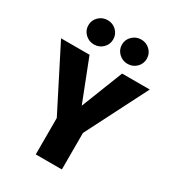

<svg xmlns="http://www.w3.org/2000/svg" viewBox="-230 -1057 1067 1179"><g transform="rotate(30 303.5 -467.5)"><path d="M182 -935Q219 -935 244.5 -910Q270 -885 270 -849Q270 -813 244.5 -788Q219 -763 182 -763Q146 -763 120 -788Q94 -813 94 -849Q94 -885 120 -910Q146 -935 182 -935ZM420 -935Q457 -935 482.5 -910Q508 -885 508 -849Q508 -813 482.5 -788Q457 -763 420 -763Q384 -763 358 -788Q332 -813 332 -849Q332 -885 358 -910Q384 -935 420 -935ZM618 -695 396 -259V0H211V-258L-11 -695H191L306 -400L422 -695Z"/></g></svg>

Font: FiraGO ExtraBold
Style: Regular
Weight: 800
Designer: bBox Type
Foundry: bBox Type GmbH
Version: Version 1.001;PS 001.001;hotconv 1.0.88;makeotf.lib2.5.64775